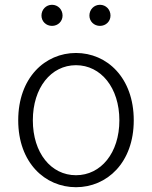

<svg xmlns="http://www.w3.org/2000/svg" viewBox="-20 -768 634 801"><path d="M297 13C426 13 538 -89 538 -266C538 -444 426 -547 297 -547C168 -547 56 -444 56 -266C56 -89 168 13 297 13ZM297 -37C193 -37 117 -130 117 -266C117 -402 193 -496 297 -496C401 -496 478 -402 478 -266C478 -130 401 -37 297 -37ZM197 -660C222 -660 241 -679 241 -703C241 -728 222 -748 197 -748C172 -748 153 -728 153 -703C153 -679 172 -660 197 -660ZM397 -660C422 -660 441 -679 441 -703C441 -728 422 -748 397 -748C372 -748 353 -728 353 -703C353 -679 372 -660 397 -660Z"/></svg>

Font: Noto Sans JP Light
Style: Regular
Weight: 300
Designer: Ryoko NISHIZUKA (kana & ideographs); Paul D. Hunt (Latin, Greek & Cyrillic); Wenlong ZHANG (bopomofo); Sandoll Communica
Foundry: Adobe Systems Incorporated
Version: Version 1.004;PS 1.004;hotconv 1.0.82;makeotf.lib2.5.63406